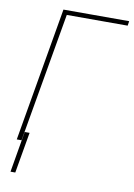

<svg xmlns="http://www.w3.org/2000/svg" viewBox="-96 -771 699 1004"><g transform="rotate(10 253.5 -269.5)"><path d="M506.8 -710.9 502.9 -686.5H179.7L60.5 0H35.2L157.7 -710.9ZM95.2 -45.4 57.6 171.9H32.2L69.3 -45.4Z"/></g></svg>

Font: Roboto Condensed Thin
Style: Italic
Weight: 250
Italic angle: -12°
Designer: Christian Robertson
Foundry: Google
Version: Version 3.008; 2023